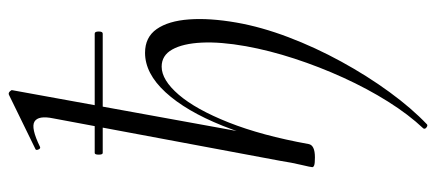

<svg xmlns="http://www.w3.org/2000/svg" viewBox="-312 -454 1043 460"><g transform="rotate(-90 210.0 -224.5)"><path d="M141.4 276.6Q138.6 278.6 134.1 275.2Q129.6 271.8 131.8 267.8Q165.2 232.4 196.2 183Q227.2 133.6 253.4 76.1Q279.6 18.6 299.1 -41.2Q318.6 -101 328.8 -157.4Q339.6 -218.2 337.4 -263.2Q335.2 -308.2 321 -333.7Q306.8 -359.2 279.8 -359.2Q247.8 -359.2 212.6 -318.3Q177.4 -277.4 146.1 -198.6Q114.8 -119.8 94.4 -7.2L82 -8.2Q102.8 -124.8 138.1 -212.9Q173.4 -301 218.5 -350Q263.6 -399 313 -399Q350.4 -399 369.9 -371Q389.4 -343 393 -293.5Q396.6 -244 385.4 -179.8Q375 -120.4 350.5 -55.8Q326 8.8 291.9 71.1Q257.8 133.4 218.9 186.7Q180 240 141.4 276.6ZM62.4 8Q48.2 8 43.6 6.3Q39 4.6 39 1.6Q39 -1.6 44.5 -24.8Q50 -48 54 -74L156 -619.4Q163.2 -654.6 148.3 -663.8Q133.4 -673 87.6 -650.6Q83.6 -648.8 81.2 -654.8Q78.8 -660.8 82.8 -661.8L212.2 -725Q216.4 -727 220.4 -723Q224.4 -719 223.4 -717L94.4 -7.2Q91.8 8 62.4 8ZM73 -500.4Q69 -500.4 69 -510Q69 -519.6 73 -519.6H359Q364 -519.6 364 -510Q364 -500.4 359 -500.4Z"/></g></svg>

Font: Cormorant Garamond Light
Style: Italic
Weight: 300
Italic angle: -10°
Designer: Christian Thalmann (Catharsis Fonts)
Foundry: Catharsis Fonts
Version: Version 4.001